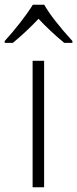

<svg xmlns="http://www.w3.org/2000/svg" viewBox="-48 -786 324 806"><path d="M-28.3 -613.8Q2 -646.5 35.9 -689.9Q69.8 -733.4 89.8 -766.1H137.7Q170.9 -707.5 255.9 -613.8V-606H221.7Q162.1 -655.3 113.8 -707Q61 -651.4 5.9 -606H-28.3ZM137.2 0H88.9V-530.8H137.2Z"/></svg>

Font: TypoPRO Open Sans
Style: Regular
Weight: 300
Foundry: Ascender Corporation
Version: Version 1.10